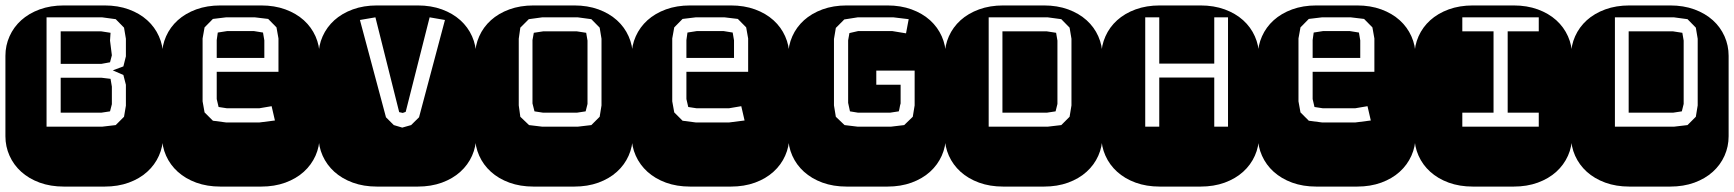

<svg xmlns="http://www.w3.org/2000/svg" viewBox="-22 -689 6403 709"><path d="M364.3 -668.9Q413.6 -668.9 453.6 -654.3Q493.7 -639.6 521.7 -614.3Q549.8 -588.9 564.9 -554.9Q580.1 -521 580.1 -482.9V-186Q580.1 -147.9 564.9 -114Q549.8 -80.1 521.7 -54.7Q493.7 -29.3 453.6 -14.6Q413.6 0 364.3 0H213.9Q164.6 0 124.5 -14.6Q84.5 -29.3 56.4 -54.7Q28.3 -80.1 13.2 -114Q-2 -147.9 -2 -186V-482.9Q-2 -521 13.2 -554.9Q28.3 -588.9 56.4 -614.3Q84.5 -639.6 124.5 -654.3Q164.6 -668.9 213.9 -668.9ZM442.9 -376 433.6 -412.1 394.5 -429.2 433.6 -443.8 442.9 -481V-545.9L436 -586.9L405.3 -618.2L355 -625H149.9V-221.2H355L405.3 -227.1L436 -257.8L442.9 -298.8ZM384.3 -277.8 352.1 -272.9H202.1V-401.9H353L386.2 -397.9L391.1 -369.1V-304.2ZM384.3 -459 352.1 -453.1H202.1V-573.2H352.1L386.2 -567.9L384.3 -539.1L391.1 -484.9Z M942.4 -668.9Q991.7 -668.9 1031.7 -654.3Q1071.8 -639.6 1099.9 -614.3Q1127.9 -588.9 1143.1 -554.9Q1158.2 -521 1158.2 -482.9V-186Q1158.2 -147.9 1143.1 -114Q1127.9 -80.1 1099.9 -54.7Q1071.8 -29.3 1031.7 -14.6Q991.7 0 942.4 0H792Q742.7 0 702.6 -14.6Q662.6 -29.3 634.5 -54.7Q606.4 -80.1 591.3 -114Q576.2 -147.9 576.2 -186V-482.9Q576.2 -521 591.3 -554.9Q606.4 -588.9 634.5 -614.3Q662.6 -639.6 702.6 -654.3Q742.7 -668.9 792 -668.9ZM1006.3 -546.9 999 -587.9 968.3 -619.1 918.9 -625H813L764.2 -619.1L733.4 -587.9L726.1 -546.9V-314.9L733.4 -273.9L764.2 -243.2L813 -236.8H936L993.2 -244.1L981 -296.9L935.1 -289.1H816.4L785.2 -293.9L778.3 -323.2V-423.8H1006.3ZM778.3 -475.1V-541L782.2 -568.8L816.4 -574.2H916L949.2 -568.8L954.1 -540V-475.1Z M1463.4 -217.8 1496.1 -227.1 1525.4 -255.9 1621.1 -615.2 1564.5 -625 1476.1 -275.9 1465.3 -272 1452.1 -274.9 1364.3 -625 1307.1 -615.2 1403.3 -255.9 1432.1 -227.1ZM1520.5 -668.9Q1569.8 -668.9 1609.9 -654.3Q1649.9 -639.6 1678 -614.3Q1706.1 -588.9 1721.2 -554.9Q1736.3 -521 1736.3 -482.9V-186Q1736.3 -147.9 1721.2 -114Q1706.1 -80.1 1678 -54.7Q1649.9 -29.3 1609.9 -14.6Q1569.8 0 1520.5 0H1370.1Q1320.8 0 1280.8 -14.6Q1240.7 -29.3 1212.6 -54.7Q1184.6 -80.1 1169.4 -114Q1154.3 -147.9 1154.3 -186V-482.9Q1154.3 -521 1169.4 -554.9Q1184.6 -588.9 1212.6 -614.3Q1240.7 -639.6 1280.8 -654.3Q1320.8 -668.9 1370.1 -668.9Z M2098.6 -668.9Q2147.9 -668.9 2188 -654.3Q2228 -639.6 2256.1 -614.3Q2284.2 -588.9 2299.3 -554.9Q2314.5 -521 2314.5 -482.9V-186Q2314.5 -147.9 2299.3 -114Q2284.2 -80.1 2256.1 -54.7Q2228 -29.3 2188 -14.6Q2147.9 0 2098.6 0H1948.2Q1898.9 0 1858.9 -14.6Q1818.8 -29.3 1790.8 -54.7Q1762.7 -80.1 1747.6 -114Q1732.4 -147.9 1732.4 -186V-482.9Q1732.4 -521 1747.6 -554.9Q1762.7 -588.9 1790.8 -614.3Q1818.8 -639.6 1858.9 -654.3Q1898.9 -668.9 1948.2 -668.9ZM2199.2 -545.9 2192.4 -586.9 2161.6 -618.2 2111.3 -625H1980.5L1930.7 -618.2L1899.4 -586.9L1893.6 -545.9V-299.8L1899.4 -257.8L1931.6 -227.1L1980.5 -221.2H2111.3L2161.6 -227.1L2192.4 -257.8L2199.2 -299.8ZM2140.6 -277.8 2108.4 -272.9H1983.4L1951.7 -277.8L1944.3 -307.1V-541L1949.2 -567.9L1983.4 -573.2H2108.4L2142.6 -567.9L2147.5 -539.1V-305.2Z M2676.8 -668.9Q2726.1 -668.9 2766.1 -654.3Q2806.2 -639.6 2834.2 -614.3Q2862.3 -588.9 2877.4 -554.9Q2892.6 -521 2892.6 -482.9V-186Q2892.6 -147.9 2877.4 -114Q2862.3 -80.1 2834.2 -54.7Q2806.2 -29.3 2766.1 -14.6Q2726.1 0 2676.8 0H2526.4Q2477.1 0 2437 -14.6Q2397 -29.3 2368.9 -54.7Q2340.8 -80.1 2325.7 -114Q2310.5 -147.9 2310.5 -186V-482.9Q2310.5 -521 2325.7 -554.9Q2340.8 -588.9 2368.9 -614.3Q2397 -639.6 2437 -654.3Q2477.1 -668.9 2526.4 -668.9ZM2740.7 -546.9 2733.4 -587.9 2702.6 -619.1 2653.3 -625H2547.4L2498.5 -619.1L2467.8 -587.9L2460.4 -546.9V-314.9L2467.8 -273.9L2498.5 -243.2L2547.4 -236.8H2670.4L2727.5 -244.1L2715.3 -296.9L2669.4 -289.1H2550.8L2519.5 -293.9L2512.7 -323.2V-423.8H2740.7ZM2512.7 -475.1V-541L2516.6 -568.8L2550.8 -574.2H2650.4L2683.6 -568.8L2688.5 -540V-475.1Z M3146.5 -574.2H3273.4L3323.7 -565.9L3333.5 -618.2L3276.9 -625H3145.5L3095.7 -617.2L3064.5 -585.9L3057.6 -544.9V-299.8L3064.5 -257.8L3096.7 -227.1L3145.5 -221.2H3267.6L3316.9 -227.1L3348.6 -257.8L3355.5 -299.8V-428.2H3213.9V-376H3303.7V-307.1Q3301.3 -299.3 3300.3 -292.5Q3299.3 -285.6 3296.9 -277.8L3264.6 -272.9H3146.5L3116.7 -277.8L3109.9 -309.1V-540L3114.7 -566.9ZM3254.9 -668.9Q3304.2 -668.9 3344.2 -654.3Q3384.3 -639.6 3412.4 -614.3Q3440.4 -588.9 3455.6 -554.9Q3470.7 -521 3470.7 -482.9V-186Q3470.7 -147.9 3455.6 -114Q3440.4 -80.1 3412.4 -54.7Q3384.3 -29.3 3344.2 -14.6Q3304.2 0 3254.9 0H3104.5Q3055.2 0 3015.1 -14.6Q2975.1 -29.3 2947 -54.7Q2918.9 -80.1 2903.8 -114Q2888.7 -147.9 2888.7 -186V-482.9Q2888.7 -521 2903.8 -554.9Q2918.9 -588.9 2947 -614.3Q2975.1 -639.6 3015.1 -654.3Q3055.2 -668.9 3104.5 -668.9Z M3833 -668.9Q3882.3 -668.9 3922.4 -654.3Q3962.4 -639.6 3990.5 -614.3Q4018.6 -588.9 4033.7 -554.9Q4048.8 -521 4048.8 -482.9V-186Q4048.8 -147.9 4033.7 -114Q4018.6 -80.1 3990.5 -54.7Q3962.4 -29.3 3922.4 -14.6Q3882.3 0 3833 0H3682.6Q3633.3 0 3593.3 -14.6Q3553.2 -29.3 3525.1 -54.7Q3497.1 -80.1 3481.9 -114Q3466.8 -147.9 3466.8 -186V-482.9Q3466.8 -521 3481.9 -554.9Q3497.1 -588.9 3525.1 -614.3Q3553.2 -639.6 3593.3 -654.3Q3633.3 -668.9 3682.6 -668.9ZM3934.6 -545.9 3927.7 -586.9 3897 -618.2 3846.7 -625H3628.9V-221.2H3846.7L3897 -227.1L3927.7 -257.8L3934.6 -299.8ZM3876 -277.8 3843.8 -272.9H3679.7V-573.2H3843.8L3877.9 -567.9L3882.8 -539.1V-305.2Z M4512.7 -625H4461.9V-454.1H4258.8V-625H4207V-221.2H4258.8V-402.8H4461.9V-221.2H4512.7ZM4411.1 -668.9Q4460.4 -668.9 4500.5 -654.3Q4540.5 -639.6 4568.6 -614.3Q4596.7 -588.9 4611.8 -554.9Q4627 -521 4627 -482.9V-186Q4627 -147.9 4611.8 -114Q4596.7 -80.1 4568.6 -54.7Q4540.5 -29.3 4500.5 -14.6Q4460.4 0 4411.1 0H4260.7Q4211.4 0 4171.4 -14.6Q4131.3 -29.3 4103.3 -54.7Q4075.2 -80.1 4060.1 -114Q4044.9 -147.9 4044.9 -186V-482.9Q4044.9 -521 4060.1 -554.9Q4075.2 -588.9 4103.3 -614.3Q4131.3 -639.6 4171.4 -654.3Q4211.4 -668.9 4260.7 -668.9Z M4989.3 -668.9Q5038.6 -668.9 5078.6 -654.3Q5118.7 -639.6 5146.7 -614.3Q5174.8 -588.9 5189.9 -554.9Q5205.1 -521 5205.1 -482.9V-186Q5205.1 -147.9 5189.9 -114Q5174.8 -80.1 5146.7 -54.7Q5118.7 -29.3 5078.6 -14.6Q5038.6 0 4989.3 0H4838.9Q4789.6 0 4749.5 -14.6Q4709.5 -29.3 4681.4 -54.7Q4653.3 -80.1 4638.2 -114Q4623 -147.9 4623 -186V-482.9Q4623 -521 4638.2 -554.9Q4653.3 -588.9 4681.4 -614.3Q4709.5 -639.6 4749.5 -654.3Q4789.6 -668.9 4838.9 -668.9ZM5053.2 -546.9 5045.9 -587.9 5015.1 -619.1 4965.8 -625H4859.9L4811 -619.1L4780.3 -587.9L4772.9 -546.9V-314.9L4780.3 -273.9L4811 -243.2L4859.9 -236.8H4982.9L5040 -244.1L5027.8 -296.9L4981.9 -289.1H4863.3L4832 -293.9L4825.2 -323.2V-423.8H5053.2ZM4825.2 -475.1V-541L4829.1 -568.8L4863.3 -574.2H4962.9L4996.1 -568.8L5001 -540V-475.1Z M5377.9 -272.9V-221.2H5660.2V-272.9H5545.4V-573.2H5660.2V-625H5377.9V-573.2H5493.2V-272.9ZM5567.4 -668.9Q5616.7 -668.9 5656.7 -654.3Q5696.8 -639.6 5724.9 -614.3Q5752.9 -588.9 5768.1 -554.9Q5783.2 -521 5783.2 -482.9V-186Q5783.2 -147.9 5768.1 -114Q5752.9 -80.1 5724.9 -54.7Q5696.8 -29.3 5656.7 -14.6Q5616.7 0 5567.4 0H5417Q5367.7 0 5327.6 -14.6Q5287.6 -29.3 5259.5 -54.7Q5231.4 -80.1 5216.3 -114Q5201.2 -147.9 5201.2 -186V-482.9Q5201.2 -521 5216.3 -554.9Q5231.4 -588.9 5259.5 -614.3Q5287.6 -639.6 5327.6 -654.3Q5367.7 -668.9 5417 -668.9Z M6145.5 -668.9Q6194.8 -668.9 6234.9 -654.3Q6274.9 -639.6 6303 -614.3Q6331.1 -588.9 6346.2 -554.9Q6361.3 -521 6361.3 -482.9V-186Q6361.3 -147.9 6346.2 -114Q6331.1 -80.1 6303 -54.7Q6274.9 -29.3 6234.9 -14.6Q6194.8 0 6145.5 0H5995.1Q5945.8 0 5905.8 -14.6Q5865.7 -29.3 5837.6 -54.7Q5809.6 -80.1 5794.4 -114Q5779.3 -147.9 5779.3 -186V-482.9Q5779.3 -521 5794.4 -554.9Q5809.6 -588.9 5837.6 -614.3Q5865.7 -639.6 5905.8 -654.3Q5945.8 -668.9 5995.1 -668.9ZM6247.1 -545.9 6240.2 -586.9 6209.5 -618.2 6159.2 -625H5941.4V-221.2H6159.2L6209.5 -227.1L6240.2 -257.8L6247.1 -299.8ZM6188.5 -277.8 6156.2 -272.9H5992.2V-573.2H6156.2L6190.4 -567.9L6195.3 -539.1V-305.2Z"/></svg>

Font: Monofett
Style: Regular
Weight: 400
Designer: vernon adams
Foundry: vernon adams
Version: Version 1.000